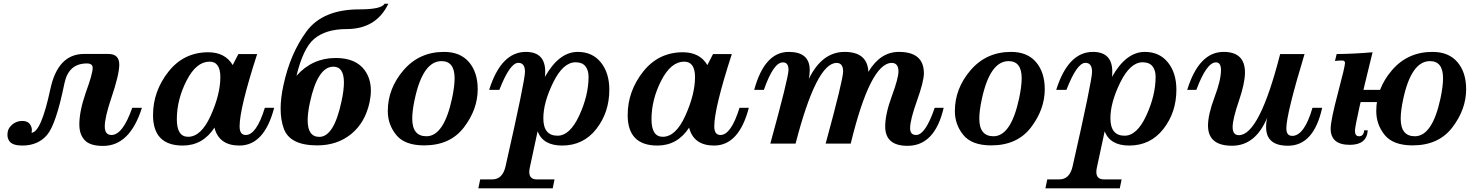

<svg xmlns="http://www.w3.org/2000/svg" viewBox="-20 -783 8054 1047"><path d="M151.9 -59.1Q204.1 -61 254.4 -296.4Q295.4 -488.8 438 -488.8H570.8Q630.4 -488.8 630.4 -430.7Q630.4 -376 586.4 -246.6Q551.3 -142.6 551.3 -93.8Q551.3 -46.9 587.9 -46.9Q649.4 -46.9 701.2 -195.3H753.9Q688.5 12.7 542 12.7Q470.7 12.7 441.7 -18.8Q412.6 -50.3 412.6 -104Q412.6 -177.2 448.2 -279.3Q485.4 -380.9 485.4 -412.6Q485.4 -437 453.6 -437Q354 -437 331.5 -329.1Q286.1 -105.5 236.8 -47.4Q187.5 10.7 101.6 10.7Q51.3 10.7 33.2 -10.7Q20.5 -25.9 20.5 -48.8Q20.5 -80.6 44.7 -102.1Q68.8 -123.5 101.1 -123.5Q128.9 -123.5 141.4 -107.9Q153.8 -92.3 153.8 -74.2Q153.8 -66.9 151.9 -59.1Z M1382.3 -488.3Q1286.6 -192.9 1286.6 -93.8Q1286.6 -46.9 1320.3 -46.9Q1378.4 -46.9 1424.3 -195.3H1475.1Q1421.4 10.7 1285.6 10.7Q1174.3 10.7 1149.4 -86.9Q1085.9 10.7 976.6 10.7Q814.5 10.7 814.5 -155.3Q814.5 -285.2 898.2 -391.6Q981.9 -498 1115.7 -498Q1207.5 -498 1249 -428.2L1279.8 -488.3ZM1005.9 -37.1Q1077.1 -37.1 1129.4 -153.3Q1181.6 -269.5 1181.6 -362.3Q1181.6 -446.8 1122.6 -446.8Q1050.3 -446.8 997.3 -343.3Q944.3 -239.7 944.3 -132.3Q944.3 -37.1 1005.9 -37.1Z M1721.2 -36.6Q1801.3 -36.6 1842.3 -230.5Q1855.5 -291.5 1855.5 -333Q1855.5 -419.4 1797.9 -419.4Q1711.9 -419.4 1669.9 -223.6Q1657.7 -167 1657.7 -127.4Q1657.7 -36.6 1721.2 -36.6ZM1709.5 9.8Q1560.1 9.8 1527.3 -82.5Q1510.3 -129.4 1510.3 -190.4Q1510.3 -247.6 1525.4 -317.4Q1562.5 -490.7 1651.1 -611.3Q1739.7 -731.9 1940.4 -731.9Q2060.5 -731.9 2077.1 -762.7H2097.7Q2031.7 -624.5 1870.1 -624.5Q1756.3 -624.5 1692.4 -570.3Q1633.3 -520 1596.7 -369.6Q1683.1 -466.8 1810.5 -466.8Q1920.4 -466.8 1969.2 -399.4Q2002.4 -353 2002.4 -289.1Q2002.4 -259.8 1995.6 -226.6Q1971.7 -114.7 1895.5 -52.5Q1819.3 9.8 1709.5 9.8Z M2293 9.8Q2187 9.8 2140.9 -46.9Q2094.7 -103.5 2094.7 -177.2Q2094.7 -300.3 2180.4 -400.1Q2266.1 -500 2401.4 -500Q2489.7 -500 2537.4 -444.3Q2585 -388.7 2585 -296.4Q2585 -187 2510 -88.6Q2435.1 9.8 2293 9.8ZM2305.2 -40Q2400.9 -40 2445.3 -247.6Q2459 -312.5 2459 -356.4Q2459 -449.7 2387.7 -449.7Q2285.6 -449.7 2241.2 -240.2Q2228 -178.7 2228 -136.2Q2228 -40 2305.2 -40Z M3020 -43Q3087.9 -43 3138.7 -153.1Q3189.5 -263.2 3189.5 -364.3Q3189.5 -400.4 3172.1 -421.9Q3154.8 -443.4 3118.7 -443.4Q3050.8 -443.4 2996.8 -333.7Q2942.9 -224.1 2942.9 -138.2Q2942.9 -43 3020 -43ZM2994.1 244.1H2588.4L2598.6 195.3H2664.1Q2720.7 195.3 2736.8 124Q2842.8 -343.8 2842.8 -391.1Q2842.8 -440.4 2806.6 -440.4Q2760.3 -440.4 2703.1 -293H2647.5Q2712.4 -500 2847.7 -500Q2953.1 -500 2953.1 -392.1Q2953.1 -373.5 2951.2 -363.3Q3028.3 -500 3130.4 -500Q3210.4 -500 3256.6 -442.6Q3302.7 -385.3 3302.7 -293.9Q3302.7 -170.4 3231.9 -79.8Q3161.1 10.7 3045.4 10.7Q2941.4 10.7 2911.6 -66.9L2869.1 130.9Q2866.2 144 2866.2 154.8Q2866.2 195.3 2907.7 195.3H3003.9Z M3970.7 -488.3Q3875 -192.9 3875 -93.8Q3875 -46.9 3908.7 -46.9Q3966.8 -46.9 4012.7 -195.3H4063.5Q4009.8 10.7 3874 10.7Q3762.7 10.7 3737.8 -86.9Q3674.3 10.7 3564.9 10.7Q3402.8 10.7 3402.8 -155.3Q3402.8 -285.2 3486.6 -391.6Q3570.3 -498 3704.1 -498Q3795.9 -498 3837.4 -428.2L3868.2 -488.3ZM3594.2 -37.1Q3665.5 -37.1 3717.8 -153.3Q3770 -269.5 3770 -362.3Q3770 -446.8 3710.9 -446.8Q3638.7 -446.8 3585.7 -343.3Q3532.7 -239.7 3532.7 -132.3Q3532.7 -37.1 3594.2 -37.1Z M4928.7 12.2Q4807.1 12.2 4807.1 -93.3Q4807.1 -160.6 4843.3 -258.8Q4879.4 -356.9 4879.4 -393.1Q4879.4 -439.9 4842.8 -439.9Q4726.1 -439.9 4619.1 0H4482.4Q4577.6 -348.6 4577.6 -393.1Q4577.6 -439.9 4542 -439.9Q4432.1 -439.9 4318.4 0H4180.7Q4279.8 -359.9 4279.8 -402.3Q4279.8 -442.9 4249 -442.9Q4197.8 -442.9 4145.5 -293H4092.8Q4148.9 -500 4281.2 -500Q4395.5 -500 4395.5 -400.9Q4395.5 -377 4390.6 -352.5Q4462.4 -500 4585.9 -500Q4710.4 -500 4715.3 -391.1Q4780.3 -500 4881.8 -500Q5018.1 -500 5018.1 -383.3Q5018.1 -339.4 4980.5 -234.1Q4942.9 -128.9 4942.9 -84Q4942.9 -46.9 4975.6 -46.9Q5026.4 -46.9 5077.1 -195.3H5126Q5078.1 12.2 4928.7 12.2Z M5385.3 9.8Q5279.3 9.8 5233.2 -46.9Q5187 -103.5 5187 -177.2Q5187 -300.3 5272.7 -400.1Q5358.4 -500 5493.7 -500Q5582 -500 5629.6 -444.3Q5677.2 -388.7 5677.2 -296.4Q5677.2 -187 5602.3 -88.6Q5527.3 9.8 5385.3 9.8ZM5397.5 -40Q5493.2 -40 5537.6 -247.6Q5551.3 -312.5 5551.3 -356.4Q5551.3 -449.7 5480 -449.7Q5377.9 -449.7 5333.5 -240.2Q5320.3 -178.7 5320.3 -136.2Q5320.3 -40 5397.5 -40Z M6112.3 -43Q6180.2 -43 6231 -153.1Q6281.7 -263.2 6281.7 -364.3Q6281.7 -400.4 6264.4 -421.9Q6247.1 -443.4 6210.9 -443.4Q6143.1 -443.4 6089.1 -333.7Q6035.2 -224.1 6035.2 -138.2Q6035.2 -43 6112.3 -43ZM6086.4 244.1H5680.7L5690.9 195.3H5756.3Q5813 195.3 5829.1 124Q5935.1 -343.8 5935.1 -391.1Q5935.1 -440.4 5898.9 -440.4Q5852.5 -440.4 5795.4 -293H5739.7Q5804.7 -500 5939.9 -500Q6045.4 -500 6045.4 -392.1Q6045.4 -373.5 6043.5 -363.3Q6120.6 -500 6222.7 -500Q6302.7 -500 6348.9 -442.6Q6395 -385.3 6395 -293.9Q6395 -170.4 6324.2 -79.8Q6253.4 10.7 6137.7 10.7Q6033.7 10.7 6003.9 -66.9L5961.4 130.9Q5958.5 144 5958.5 154.8Q5958.5 195.3 6000 195.3H6096.2Z M6698.7 11.7Q6567.4 11.7 6567.4 -98.1Q6567.4 -158.2 6602.8 -252.2Q6638.2 -346.2 6638.2 -400.9Q6638.2 -442.9 6610.8 -442.9Q6559.6 -442.9 6503.9 -293H6454.1Q6518.1 -500 6652.3 -500Q6769 -500 6769 -387.7Q6769 -329.6 6735.4 -231.4Q6701.7 -133.3 6701.7 -89.8Q6701.7 -45.9 6735.8 -45.9Q6847.7 -45.9 6960.9 -488.3H7093.8Q6994.6 -160.2 6994.6 -83.5Q6994.6 -42 7026.4 -42Q7092.8 -42 7137.2 -195.3H7189.9Q7144.5 11.7 7003.4 11.7Q6884.3 11.7 6884.3 -89.4Q6884.3 -118.7 6890.6 -142.1Q6826.7 11.7 6698.7 11.7Z M7683.1 9.8Q7577.1 9.8 7531 -46.9Q7484.9 -103.5 7484.9 -177.2Q7484.9 -300.3 7570.6 -400.1Q7656.2 -500 7791.5 -500Q7879.9 -500 7927.5 -444.3Q7975.1 -388.7 7975.1 -296.4Q7975.1 -187 7900.1 -88.6Q7825.2 9.8 7683.1 9.8ZM7695.3 -40Q7791 -40 7835.4 -247.6Q7849.1 -312.5 7849.1 -356.4Q7849.1 -449.7 7777.8 -449.7Q7675.8 -449.7 7631.3 -240.2Q7618.2 -178.7 7618.2 -136.2Q7618.2 -40 7695.3 -40ZM7340.8 6.8Q7236.3 6.8 7236.3 -81.1Q7236.3 -126.5 7275.4 -273.7Q7314.5 -420.9 7314.5 -439.5Q7314.5 -453.1 7298.3 -453.1Q7283.7 -453.1 7259.8 -450.7L7269 -488.3Q7366.7 -489.3 7464.8 -498Q7368.7 -109.4 7368.7 -69.3Q7368.7 -40 7391.1 -40Q7416.5 -40 7418.9 -72.3H7438.5Q7433.6 6.8 7340.8 6.8ZM7543.9 -226.6H7328.1L7342.3 -293H7558.1Z"/></svg>

Font: Munson
Style: Bold Italic
Weight: 700
Italic angle: -12°
Designer: Paul James MIller
Foundry: High-Logic / Made with FontCreator
Version: Version 2.10;May 5, 2019;FontCreator 11.5.0.2430 64-bit